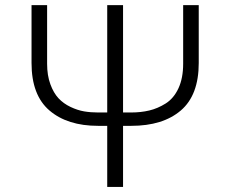

<svg xmlns="http://www.w3.org/2000/svg" viewBox="-20 -738 908 758"><path d="M104.5 -489.3V-717.8H166V-486.3Q166 -440.4 178.7 -405.8Q191.4 -371.1 210.9 -350.1Q230.5 -329.1 258.3 -315.9Q286.1 -302.7 312 -298.3Q337.9 -293.9 367.2 -293.9H403.3V-717.8H465.8V-293.9H497.1Q536.1 -293.9 569.3 -301.8Q602.5 -309.6 634.3 -329.6Q666 -349.6 684.6 -389.6Q703.1 -429.7 703.1 -486.3V-717.8H764.6V-489.3Q764.6 -362.3 693.8 -301.8Q623 -241.2 498 -241.2H465.8V0H403.3V-241.2H367.2Q246.1 -241.2 175.3 -301.8Q104.5 -362.3 104.5 -489.3Z"/></svg>

Font: Gothic A1 Light
Style: Regular
Weight: 300
Version: Version 2.50